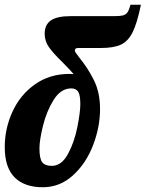

<svg xmlns="http://www.w3.org/2000/svg" viewBox="-33 -784 613 808"><path d="M-13 -165Q-13 -243 19.5 -314Q52 -385 114 -429Q176 -473 260 -473L277 -472Q261 -491 228 -524Q191 -560 173 -585.5Q155 -611 155 -642Q155 -680 181 -698Q207 -716 263 -716H415H446Q472 -716 484 -719Q496 -722 503 -731.5Q510 -741 516 -764H560Q544 -686 525 -648Q506 -610 475.5 -596Q445 -582 391 -582H295Q289 -582 285.5 -579.5Q282 -577 282 -570Q282 -566 299 -544Q336 -499 362 -447Q388 -395 388 -325Q388 -249 358.5 -172.5Q329 -96 274 -46Q219 4 147 4Q70 4 28.5 -37.5Q-13 -79 -13 -165ZM305 -346Q305 -384 296 -398Q287 -412 267 -412Q223 -412 193 -364Q163 -316 148 -255Q133 -194 133 -160Q133 -117 144.5 -101.5Q156 -86 185 -86Q226 -86 253 -136Q280 -186 292.5 -249Q305 -312 305 -346Z"/></svg>

Font: Lobster
Style: Regular
Weight: 400
Designer: Impallari Type
Foundry: Impallari Type
Version: Version 2.100